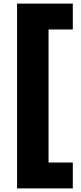

<svg xmlns="http://www.w3.org/2000/svg" viewBox="-20 -888 449 1068"><path d="M75 -868H385V-724H250V16H385V160H75Z"/></svg>

Font: Encode Sans Wide
Style: Black
Weight: 900
Designer: Pablo Impallari, Andres Torresi
Foundry: Pablo Impallari, Andres Torresi
Version: Version 1.000; ttfautohint (v1.00) -l 8 -r 50 -G 200 -x 14 -